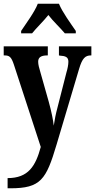

<svg xmlns="http://www.w3.org/2000/svg" viewBox="-20 -786 513 1036"><path d="M94 -619V-606H153C175 -634 216 -673 241 -705C265 -673 307 -634 330 -606H389V-619C363 -657 316 -721 298 -766H184C167 -721 119 -657 94 -619ZM21 175V230H36C200 230 229 183 285 -5L407 -415C424 -472 440 -487 471 -487H473V-536H298V-487L302 -486C334 -484 349 -478 349 -453C349 -436 344 -413 339 -397L290 -205C281 -172 275 -141 270 -108C267 -137 258 -183 243 -237L198 -396C191 -419 186 -438 186 -453C186 -474 198 -487 235 -487H238V-536H0V-487H4C31 -487 41 -479 55 -437L200 7C172 110 133 175 21 175Z"/></svg>

Font: Noto Serif Bengali ExtraCondensed
Style: Regular
Weight: 400
Width: 2
Designer: Juan Bruce, Universal Thirst, Indian Type Foundry and the Monotype Design Team.
Foundry: Monotype Imaging Inc.
Version: Version 2.003